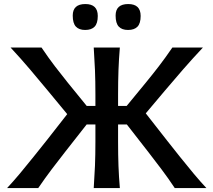

<svg xmlns="http://www.w3.org/2000/svg" viewBox="-20 -954 1083 974"><path d="M16 0Q45.5 -31.5 80.8 -73.5Q116 -115.5 151 -159.5Q186 -203.5 216.5 -241.5L321 -375L223.5 -493Q178.5 -547.5 132.2 -602Q86 -656.5 33.5 -713H190.5Q227 -659 258.8 -617.5Q290.5 -576 324 -534.5L420 -416.5H464V-474.5Q464 -542.5 461.8 -598Q459.5 -653.5 455.5 -713H588Q583 -653.5 581 -597.8Q579 -542 579 -474.5V-416.5H622.5L719.5 -534.5Q753.5 -576 785.5 -617.5Q817.5 -659 854.5 -713H1009.5Q956 -656 908.8 -601.8Q861.5 -547.5 815.5 -493L719.5 -379L827.5 -241Q857.5 -203 892.5 -159Q927.5 -115 962.5 -73.2Q997.5 -31.5 1027 0H866.5Q833 -50.5 800 -94.2Q767 -138 734.5 -180L623.5 -322.5H579V-234.5Q579 -168 581 -113.2Q583 -58.5 588 0H455.5Q459.5 -58.5 461.8 -113.2Q464 -168 464 -234.5V-322.5H419.5L310 -183Q275.5 -139 242 -94.8Q208.5 -50.5 174 0ZM629.5 -802Q598.5 -802 582.5 -819Q566.5 -836 566.5 -875Q566.5 -933.5 630.5 -933.5Q693.5 -933.5 693.5 -873Q693.5 -835.5 677.5 -818.8Q661.5 -802 629.5 -802ZM412 -802Q381 -802 365 -819Q349 -836 349 -875Q349 -933.5 413 -933.5Q476 -933.5 476 -873Q476 -835.5 460 -818.8Q444 -802 412 -802Z"/></svg>

Font: Commissioner Flair Medium
Style: Regular
Weight: 500
Designer: Kostas Bartsokas
Foundry: Kostas Bartsokas
Version: Version 1.000; ttfautohint (v1.8.3)